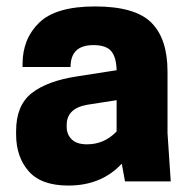

<svg xmlns="http://www.w3.org/2000/svg" viewBox="-20 -563 589 596"><path d="M368 0 358 -55Q295 13 192 13Q108 13 69 -31.5Q30 -76 30 -146V-156Q30 -236 78.5 -274Q127 -312 220 -326L342 -345Q341 -386 325 -404.5Q309 -423 270 -423Q199 -423 199 -355H50V-364Q50 -443 102 -493Q154 -543 275 -543Q399 -543 449.5 -493Q500 -443 500 -341V-150L510 0ZM250 -115Q304 -115 342 -155V-252L252 -238Q187 -227 187 -175V-169Q187 -146 202.5 -130.5Q218 -115 250 -115Z"/></svg>

Font: Cooper Hewitt
Style: Bold
Weight: 711
Designer: Village Type and Design LLC
Foundry: Cooper Hewitt Smithsonian Design Museum
Version: 1.000